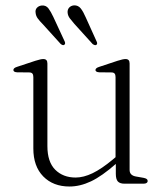

<svg xmlns="http://www.w3.org/2000/svg" viewBox="-20 -686 614 717"><path d="M412.5 -37V-82L411.5 -86V-398Q411.5 -407 408 -411.2Q404.5 -415.5 396 -415.5L350.5 -416Q343 -416.5 339.8 -418.8Q336.5 -421 336.5 -424.5Q336.5 -428 339.8 -431Q343 -434 351 -436.5L419 -459Q430 -462.5 437 -464Q444 -465.5 448.5 -465.5Q456.5 -465.5 460.2 -461.5Q464 -457.5 464 -449V-51.5Q464 -41 470 -35Q476 -29 487 -27L515.5 -22Q523.5 -20.5 527.5 -17.8Q531.5 -15 531.5 -10Q531.5 -5.5 527.5 -2.8Q523.5 0 515.5 0H445.5Q428 0 420.2 -8.2Q412.5 -16.5 412.5 -37ZM104.5 -131.5V-398Q104.5 -407 101 -411.2Q97.5 -415.5 89 -415.5L43.5 -416Q36 -416.5 33 -418.8Q30 -421 30 -424.5Q30 -428 33 -431Q36 -434 44 -436.5L112 -459Q123 -462.5 130 -464Q137 -465.5 141.5 -465.5Q149.5 -465.5 153.2 -461.5Q157 -457.5 157 -449V-140.5Q157 -81.5 186.2 -52.2Q215.5 -23 262.5 -23Q292 -23 325.8 -39.2Q359.5 -55.5 401.5 -90.5L425 -110.5L439.5 -96.5L414.5 -75.5Q360.5 -28 319.8 -8.8Q279 10.5 239.5 10.5Q178.5 10.5 141.5 -27.2Q104.5 -65 104.5 -131.5ZM179.5 -622 220.5 -533.5Q223 -529 223.2 -525.2Q223.5 -521.5 220.5 -519Q217.5 -516.5 213.8 -517.8Q210 -519 206.5 -522L139 -596.5Q128.5 -607 121.2 -616.8Q114 -626.5 113 -638Q111 -649.5 118 -657Q125 -664.5 136.5 -665.5Q152 -666.5 161 -654.5Q170 -642.5 179.5 -622ZM300 -621.5 340 -533Q342.5 -528.5 342.8 -524.8Q343 -521 340 -518.5Q337 -516.5 333.2 -517.8Q329.5 -519 326 -521.5L258 -596.5Q248.5 -607.5 241 -617.2Q233.5 -627 232.5 -638.5Q231.5 -650 238.2 -657.5Q245 -665 256.5 -666Q272 -666.5 281.5 -654.5Q291 -642.5 300 -621.5Z"/></svg>

Font: Fraunces ExtraLight
Style: Regular
Weight: 250
Version: Version 1.000;[b76b70a41]